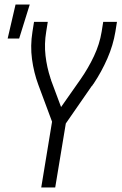

<svg xmlns="http://www.w3.org/2000/svg" viewBox="-20 -832 540 852"><path d="M163 0 211 -292 150 -456Q130 -510 122 -569.5Q114 -629 124 -691L131 -735H192L185 -691Q176 -637 182 -585Q188 -533 204 -485V-484Q205 -482 206 -479.5Q207 -477 207 -475L251 -357L338 -481Q372 -530 397 -583Q422 -636 431 -691L438 -735H499L492 -691Q482 -631 456.5 -572.5Q431 -514 395 -460Q392 -457 391 -454.5Q390 -452 387 -450L272 -284L225 0ZM14 -661 49 -812H112L65 -661Z"/></svg>

Font: Iosevka Term Curly Light
Style: Italic
Weight: 300
Italic angle: -9°
Designer: Belleve Invis
Foundry: Belleve Invis
Version: Version 32.3.0